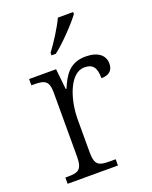

<svg xmlns="http://www.w3.org/2000/svg" viewBox="-143 -844 728 922"><g transform="rotate(-20 220.5 -383.0)"><path d="M178 -619V-606H200C248 -642 322 -721 347 -756V-766H269C248 -721 207 -657 178 -619ZM40 0H297V-32H266C215 -32 191 -38 191 -104V-274C191 -372 230 -498 306 -498C348 -498 366 -477 366 -421C409 -421 426 -443 426 -474C426 -517 392 -545 329 -545C246 -545 216 -490 191 -431H187L176 -536H38V-504H47C105 -504 127 -497 127 -433V-107C127 -39 104 -32 52 -32H40Z"/></g></svg>

Font: Noto Serif Tamil Light
Style: Italic
Weight: 300
Italic angle: -12°
Designer: Indian Type Foundry, Tom Grace, and the Monotype Design Team
Foundry: Monotype Imaging Inc.
Version: Version 2.003